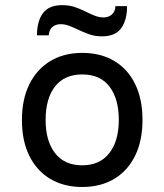

<svg xmlns="http://www.w3.org/2000/svg" viewBox="-20 -734 656 766"><path d="M308 12Q235 12 181 -20Q127 -52 97.2 -111.8Q67.5 -171.5 67.5 -255Q67.5 -338 97.2 -398Q127 -458 181 -490.5Q235 -523 308 -523Q381.5 -523 435.5 -491Q489.5 -459 519 -399Q548.5 -339 548.5 -255.5Q548.5 -172.5 519 -112.5Q489.5 -52.5 435.5 -20.2Q381.5 12 308 12ZM308 -74.5Q378.5 -74.5 416.2 -123.2Q454 -172 454 -255.5Q454 -339 417.2 -388Q380.5 -437 308 -437Q237 -437 199.5 -389Q162 -341 162 -255Q162 -172 199.5 -123.2Q237 -74.5 308 -74.5ZM386.5 -589Q358 -589 334.2 -597.8Q310.5 -606.5 289.5 -616.5Q272 -625 255.5 -631.2Q239 -637.5 221.5 -637.5Q203 -637.5 189.5 -626.8Q176 -616 174.5 -593H127.5Q127.5 -648.5 151 -681Q174.5 -713.5 228.5 -713.5Q257 -713.5 280.5 -705.2Q304 -697 324 -686.5Q341.5 -678 358.5 -671.2Q375.5 -664.5 393.5 -664.5Q412.5 -664.5 426 -675.8Q439.5 -687 440.5 -709.5H487Q487 -654.5 463.8 -621.8Q440.5 -589 386.5 -589Z"/></svg>

Font: Overpass Mono Light Medium
Style: Regular
Weight: 500
Monospace: yes
Version: Version 4.000